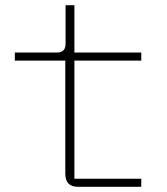

<svg xmlns="http://www.w3.org/2000/svg" viewBox="-20 -718 640 738"><path d="M280 0Q231 0 231 -50V-485H37V-516H198Q232 -516 232 -549V-698H266V-516H523V-485H266V-31H523V0Z"/></svg>

Font: IBM Plex Mono ExtLt
Style: Regular
Weight: 200
Monospace: yes
Designer: Mike Abbink, Paul van der Laan, Pieter van Rosmalen
Foundry: Bold Monday
Version: Version 2.3